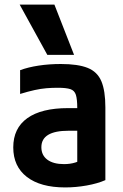

<svg xmlns="http://www.w3.org/2000/svg" viewBox="-20 -810 540 840"><path d="M265 10Q157 10 97.5 -36Q38 -82 38 -165Q38 -249 99.5 -293Q161 -337 278 -337H379V-238H280Q161 -238 161 -166Q161 -131 187 -111.5Q213 -92 260 -92Q287 -92 309.5 -99Q332 -106 350 -119L318 -53V-337Q318 -376 312 -395Q306 -414 288 -420Q270 -426 233 -426Q207 -426 183 -424Q159 -422 131.5 -416Q104 -410 68 -399V-503Q103 -516 149 -523Q195 -530 246 -530Q321 -530 363.5 -513Q406 -496 423.5 -454.5Q441 -413 441 -340V-22Q407 -7 359.5 1.5Q312 10 265 10ZM187 -570 66 -790H218L304 -570Z"/></svg>

Font: M PLUS 1 Code SemiBold
Style: Regular
Weight: 600
Designer: Coji Morishita
Foundry: UNDERFOREST DESIGN
Version: Version 1.005